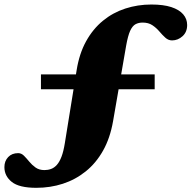

<svg xmlns="http://www.w3.org/2000/svg" viewBox="-72 -714 870 872"><path d="M114 -308.5V-376H630.5V-308.5ZM93 139Q15 139 -18.5 112.2Q-52 85.5 -52 45Q-52 17.5 -35 -0.5Q-18 -18.5 10.5 -18.5Q25 -18.5 36.8 -6.8Q48.5 5 60.8 20Q73 35 89.5 46.8Q106 58.5 130 58.5Q146 58.5 160.2 53.2Q174.5 48 186.5 34.5Q198.5 21 207.5 -2.8Q216.5 -26.5 222.5 -64L276 -395Q288 -470.5 319 -526.5Q350 -582.5 395.5 -619.8Q441 -657 497.2 -675.2Q553.5 -693.5 615.5 -693.5Q670 -693.5 706 -681.8Q742 -670 760 -649Q778 -628 778 -600.5Q778 -568.5 757 -549.5Q736 -530.5 709.5 -530.5Q692.5 -530.5 679 -542.8Q665.5 -555 651.8 -571.2Q638 -587.5 620 -599.5Q602 -611.5 576 -611.5Q557.5 -611.5 543.5 -604Q529.5 -596.5 519.2 -574.2Q509 -552 501 -507L441.5 -163.5Q428 -86.5 396 -29.8Q364 27 317.2 64.5Q270.5 102 213.5 120.5Q156.5 139 93 139Z"/></svg>

Font: Newsreader ExtraBold
Style: Italic
Weight: 800
Italic angle: -17°
Designer: Hugues Gentile
Foundry: Production Type
Version: Version 1.003